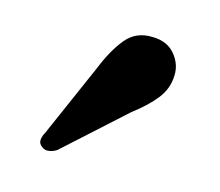

<svg xmlns="http://www.w3.org/2000/svg" viewBox="-37 -732 295 257"><g transform="rotate(10 111.0 -603.5)"><path d="M86 -636Q100 -663.5 115.2 -678.8Q130.5 -694 153 -691Q173 -689 182.8 -675Q192.5 -661 190.5 -645.5Q188.5 -627.5 176 -614Q163.5 -600.5 142 -587L53.5 -520Q48 -517 42.2 -516.8Q36.5 -516.5 32.5 -520.5Q28 -524.5 29 -529.8Q30 -535 33.5 -540Z"/></g></svg>

Font: Fraunces 24pt
Style: Regular
Weight: 400
Version: Version 1.000;[b76b70a41]